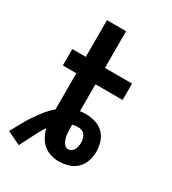

<svg xmlns="http://www.w3.org/2000/svg" viewBox="-187 -836 874 974"><g transform="rotate(30 250.0 -348.5)"><path d="M78 38 0 0Q16 -28 31.5 -57Q47 -86 65 -113Q83 -140 103.5 -165.5Q124 -191 149 -212V-424H70V-520H149V-735H261V-520H420V-424H261V-266Q269 -268 277.5 -268.5Q286 -269 295 -269Q323 -269 350.5 -261Q378 -253 398 -233.5Q418 -214 427 -186.5Q436 -159 436 -131Q436 -102 427 -74.5Q418 -47 397.5 -27.5Q377 -8 349.5 0Q322 8 293 8Q269 8 245.5 0.5Q222 -7 203.5 -23Q185 -39 173.5 -61Q162 -83 156 -106Q144 -90 134.5 -71.5Q125 -53 115.5 -35Q106 -17 97 1.5Q88 20 78 38ZM304 -69Q314 -69 323.5 -75Q333 -81 337.5 -90Q342 -99 344 -109.5Q346 -120 346 -130Q346 -141 343.5 -152.5Q341 -164 334.5 -173.5Q328 -183 317 -187.5Q306 -192 295 -192Q286 -192 277.5 -191Q269 -190 261 -187V-175Q261 -165 261.5 -154.5Q262 -144 263 -133.5Q264 -123 266.5 -113Q269 -103 273.5 -93.5Q278 -84 286 -76.5Q294 -69 304 -69Z"/></g></svg>

Font: Iosevka Term Curly
Style: Bold
Weight: 700
Designer: Belleve Invis
Foundry: Belleve Invis
Version: Version 32.3.0